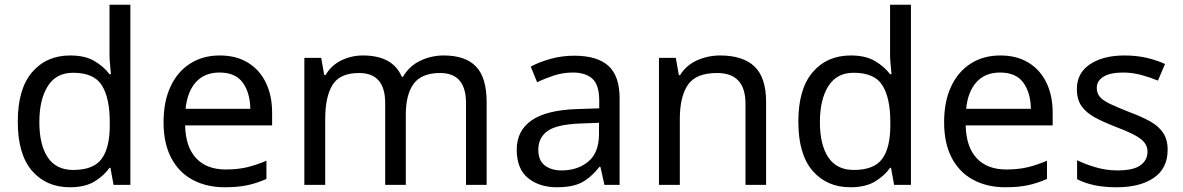

<svg xmlns="http://www.w3.org/2000/svg" viewBox="-20 -780 4991 810"><path d="M275 10Q175 10 115 -59.5Q55 -129 55 -267Q55 -405 115.5 -475.5Q176 -546 276 -546Q338 -546 377.5 -523Q417 -500 442 -467H448Q447 -480 444.5 -505.5Q442 -531 442 -546V-760H530V0H459L446 -72H442Q418 -38 378 -14Q338 10 275 10ZM289 -63Q374 -63 408.5 -109.5Q443 -156 443 -250V-266Q443 -366 410 -419.5Q377 -473 288 -473Q217 -473 181.5 -416.5Q146 -360 146 -265Q146 -169 181.5 -116Q217 -63 289 -63Z M907 -546Q976 -546 1025.5 -516Q1075 -486 1101.5 -431.5Q1128 -377 1128 -304V-251H761Q763 -160 807.5 -112.5Q852 -65 932 -65Q983 -65 1022.5 -74.5Q1062 -84 1104 -102V-25Q1063 -7 1023 1.5Q983 10 928 10Q852 10 793.5 -21Q735 -52 702.5 -113.5Q670 -175 670 -264Q670 -352 699.5 -415Q729 -478 782.5 -512Q836 -546 907 -546ZM906 -474Q843 -474 806.5 -433.5Q770 -393 763 -321H1036Q1035 -389 1004 -431.5Q973 -474 906 -474Z M1852 -546Q1943 -546 1988 -499.5Q2033 -453 2033 -349V0H1946V-345Q1946 -472 1837 -472Q1759 -472 1725.5 -427Q1692 -382 1692 -296V0H1605V-345Q1605 -472 1495 -472Q1414 -472 1383 -422Q1352 -372 1352 -278V0H1264V-536H1335L1348 -463H1353Q1378 -505 1420.5 -525.5Q1463 -546 1511 -546Q1637 -546 1675 -456H1680Q1707 -502 1753.5 -524Q1800 -546 1852 -546Z M2402 -545Q2500 -545 2547 -502Q2594 -459 2594 -365V0H2530L2513 -76H2509Q2474 -32 2435.5 -11Q2397 10 2329 10Q2256 10 2208 -28.5Q2160 -67 2160 -149Q2160 -229 2223 -272.5Q2286 -316 2417 -320L2508 -323V-355Q2508 -422 2479 -448Q2450 -474 2397 -474Q2355 -474 2317 -461.5Q2279 -449 2246 -433L2219 -499Q2254 -518 2302 -531.5Q2350 -545 2402 -545ZM2428 -259Q2328 -255 2289.5 -227Q2251 -199 2251 -148Q2251 -103 2278.5 -82Q2306 -61 2349 -61Q2417 -61 2462 -98.5Q2507 -136 2507 -214V-262Z M3018 -546Q3114 -546 3163 -499.5Q3212 -453 3212 -349V0H3125V-343Q3125 -472 3005 -472Q2916 -472 2882 -422Q2848 -372 2848 -278V0H2760V-536H2831L2844 -463H2849Q2875 -505 2921 -525.5Q2967 -546 3018 -546Z M3568 10Q3468 10 3408 -59.5Q3348 -129 3348 -267Q3348 -405 3408.5 -475.5Q3469 -546 3569 -546Q3631 -546 3670.5 -523Q3710 -500 3735 -467H3741Q3740 -480 3737.5 -505.5Q3735 -531 3735 -546V-760H3823V0H3752L3739 -72H3735Q3711 -38 3671 -14Q3631 10 3568 10ZM3582 -63Q3667 -63 3701.5 -109.5Q3736 -156 3736 -250V-266Q3736 -366 3703 -419.5Q3670 -473 3581 -473Q3510 -473 3474.5 -416.5Q3439 -360 3439 -265Q3439 -169 3474.5 -116Q3510 -63 3582 -63Z M4200 -546Q4269 -546 4318.5 -516Q4368 -486 4394.5 -431.5Q4421 -377 4421 -304V-251H4054Q4056 -160 4100.5 -112.5Q4145 -65 4225 -65Q4276 -65 4315.5 -74.5Q4355 -84 4397 -102V-25Q4356 -7 4316 1.5Q4276 10 4221 10Q4145 10 4086.5 -21Q4028 -52 3995.5 -113.5Q3963 -175 3963 -264Q3963 -352 3992.5 -415Q4022 -478 4075.5 -512Q4129 -546 4200 -546ZM4199 -474Q4136 -474 4099.5 -433.5Q4063 -393 4056 -321H4329Q4328 -389 4297 -431.5Q4266 -474 4199 -474Z M4906 -148Q4906 -70 4848 -30Q4790 10 4692 10Q4636 10 4595.5 1Q4555 -8 4524 -24V-104Q4556 -88 4601.5 -74.5Q4647 -61 4694 -61Q4761 -61 4791 -82.5Q4821 -104 4821 -140Q4821 -160 4810 -176Q4799 -192 4770.5 -208Q4742 -224 4689 -244Q4637 -264 4600 -284Q4563 -304 4543 -332Q4523 -360 4523 -404Q4523 -472 4578.5 -509Q4634 -546 4724 -546Q4773 -546 4815.5 -536.5Q4858 -527 4895 -510L4865 -440Q4831 -454 4794 -464Q4757 -474 4718 -474Q4664 -474 4635.5 -456.5Q4607 -439 4607 -409Q4607 -387 4620 -371.5Q4633 -356 4663.5 -341.5Q4694 -327 4745 -307Q4796 -288 4832 -268Q4868 -248 4887 -219.5Q4906 -191 4906 -148Z"/></svg>

Font: Noto Sans Tifinagh
Style: Regular
Weight: 400
Designer: JamraPatel
Foundry: JamraPatel LLC
Version: Version 2.004; ttfautohint (v1.8.4.7-5d5b)